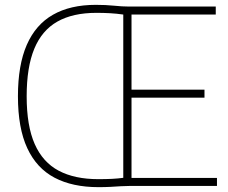

<svg xmlns="http://www.w3.org/2000/svg" viewBox="-20 -767 941 792"><path d="M386.5 5Q279 5 205 -34Q131 -73 92.5 -155.8Q54 -238.5 54 -370Q54 -498.5 90.5 -582Q127 -665.5 198.5 -706.2Q270 -747 375 -747Q417 -747 450.5 -743.5Q484 -740 511 -740H870V-707H522.5V-33H875V0H515.5Q498 0 478.2 1.2Q458.5 2.5 435.8 3.8Q413 5 386.5 5ZM385.5 -28Q416.5 -28 441.5 -29.2Q466.5 -30.5 488.5 -33.5V-707Q461 -711 433.8 -712.5Q406.5 -714 377.5 -714Q280.5 -714 216.8 -678Q153 -642 121.5 -566Q90 -490 90 -370Q90 -248 123.2 -172.8Q156.5 -97.5 222.2 -62.8Q288 -28 385.5 -28ZM518.5 -364V-397H823.5V-364Z"/></svg>

Font: Encode Sans SC SemiCondensed Thin
Style: Regular
Weight: 250
Width: 4
Designer: Multiple Designers
Foundry: Impallari Type
Version: Version 3.002